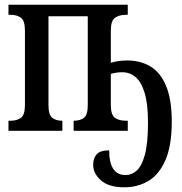

<svg xmlns="http://www.w3.org/2000/svg" viewBox="-20 -556 775 816"><path d="M508 240Q442 240 409 210.5Q376 181 376 145Q376 116 391 99.5Q406 83 444 83Q444 188 514 188Q540 188 561.5 168.5Q583 149 596 100.5Q609 52 609 -35Q609 -115 594.5 -162Q580 -209 555.5 -229Q531 -249 500 -249Q475 -249 451 -242V-110Q451 -67 469 -55Q487 -43 513 -43H523V0H293V-43H295Q320 -43 336.5 -55Q353 -67 353 -110V-487H186V-110Q186 -67 202.5 -55Q219 -43 242 -43H245V0H16V-43H27Q51 -43 68.5 -55Q86 -67 86 -110V-425Q86 -469 68.5 -481Q51 -493 27 -493H16V-536H523V-493H513Q488 -493 469.5 -481Q451 -469 451 -425V-289Q466 -294 483.5 -296.5Q501 -299 521 -299Q577 -299 619.5 -273.5Q662 -248 686 -190.5Q710 -133 710 -39Q710 62 683.5 123.5Q657 185 611.5 212.5Q566 240 508 240Z"/></svg>

Font: Noto Serif ExtraCondensed Medium
Style: Regular
Weight: 500
Width: 2
Designer: Monotype Design Team
Foundry: Monotype Imaging Inc.
Version: Version 2.015